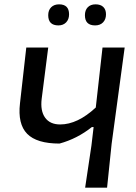

<svg xmlns="http://www.w3.org/2000/svg" viewBox="-20 -862 627 884"><path d="M252 -842Q298 -842 298 -796Q298 -773 284.5 -759Q271 -745 249 -745Q202 -745 202 -792Q202 -815 215.5 -828.5Q229 -842 252 -842ZM468 -796Q468 -773 454.5 -759Q441 -745 418 -745Q371 -745 371 -792Q371 -815 384 -828.5Q397 -842 420 -842Q443 -842 455.5 -830Q468 -818 468 -796ZM554 -643 494 -200 473 2H372L401 -192L411 -277H403Q335 -223 254 -201Q149 -201 105 -246Q61 -291 72 -386L101 -643H202L172 -408Q165 -352 187.5 -320.5Q210 -289 257 -289Q337 -289 421 -367L452 -643Z"/></svg>

Font: Alegreya Sans Medium
Style: Italic
Weight: 500
Italic angle: -7°
Designer: Juan Pablo del Peral
Foundry: Huerta Tipografica
Version: Version 2.007